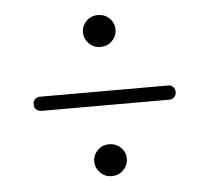

<svg xmlns="http://www.w3.org/2000/svg" viewBox="-41 -624 598 553"><g transform="rotate(-5 258.0 -348.0)"><path d="M260.8 -489.1Q241.2 -489.1 227.7 -502.9Q214.1 -516.8 214.1 -535.5Q214.1 -554.3 227.7 -567.7Q241.2 -581.2 260.8 -581.2Q281.1 -581.2 294.7 -567.7Q308.3 -554.3 308.3 -535.5Q308.3 -516.8 294.7 -502.9Q281.1 -489.1 260.8 -489.1ZM54.5 -341Q54.5 -350.5 60.5 -356Q66.5 -361.5 75 -361.5H445.5Q453.5 -361.5 459.2 -356Q465 -350.5 465 -341Q465 -331 459 -325.8Q453 -320.5 445.5 -320.5H74.5Q66.5 -320.5 60.5 -326Q54.5 -331.5 54.5 -341ZM260.8 -115.6Q241.2 -115.6 227.7 -129.4Q214.1 -143.3 214.1 -162Q214.1 -180.8 227.7 -194.2Q241.2 -207.7 260.8 -207.7Q281.1 -207.7 294.7 -194.2Q308.3 -180.8 308.3 -162Q308.3 -143.3 294.7 -129.4Q281.1 -115.6 260.8 -115.6Z"/></g></svg>

Font: Fraunces 72pt
Style: Bold
Weight: 700
Version: Version 1.000;[b76b70a41]